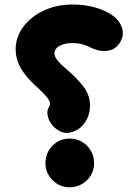

<svg xmlns="http://www.w3.org/2000/svg" viewBox="-20 -750 580 832"><path d="M453.1 -692.4C409.7 -717.3 355.5 -730.5 293.5 -730.5C248.5 -730.5 207.5 -721.7 170.4 -704.6C95.7 -669.4 47.9 -608.4 47.9 -536.6C47.9 -459.5 103 -405.8 148.9 -364.7C175.8 -338.9 196.8 -317.9 196.8 -300.3C196.8 -295.9 195.8 -292 193.4 -288.6C184.6 -275.4 183.1 -259.8 188.5 -241.2C193.8 -222.7 205.1 -206.5 221.2 -193.4C243.2 -175.3 266.1 -169.9 290 -177.2C313.5 -184.1 332 -196.8 345.2 -215.3C361.8 -238.3 370.1 -264.2 370.1 -292.5C370.1 -322.8 360.4 -350.6 340.8 -376C320.8 -400.9 298.8 -423.8 274.4 -444.8C241.2 -473.6 215.8 -496.1 215.8 -519.5C215.8 -544.9 248.5 -563.5 293.5 -563.5C330.6 -563.5 354 -553.2 375 -543C398.9 -531.2 422.9 -526.9 446.8 -530.3C470.2 -533.2 488.8 -546.4 502.4 -569.8C514.2 -590.8 515.6 -612.8 506.3 -635.7C497.1 -658.7 479.5 -677.2 453.1 -692.4ZM176.8 -43.5C176.8 -14.6 187 10.3 208 30.8C228.5 51.3 252.9 61.5 281.7 61.5C309.6 61.5 334.5 51.8 356 31.7C377 11.7 387.7 -13.7 387.7 -43.5C387.7 -72.8 377.4 -97.7 356.9 -118.7C335.9 -139.2 311 -149.4 281.7 -149.4C251.5 -149.4 226.6 -138.7 206.5 -117.7C186.5 -96.2 176.8 -71.3 176.8 -43.5Z"/></svg>

Font: Mikhak Black
Style: Regular
Weight: 900
Designer: Amin Abedi
Version: Version 3.2